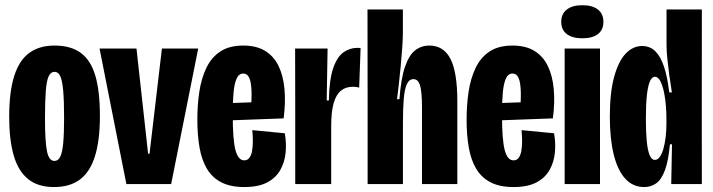

<svg xmlns="http://www.w3.org/2000/svg" viewBox="-20 -717 2776 748"><path d="M190.3 11.7Q127.3 11.7 88.8 -19.9Q50.3 -51.5 33.1 -112.4Q15.8 -173.3 15.8 -261.8Q15.8 -358.8 35.2 -420.3Q54.5 -481.8 93.8 -510.7Q133.2 -539.5 192.2 -539.5Q256.2 -539.5 295 -510.8Q333.8 -482 351.5 -421.8Q369.2 -361.7 369.2 -265.3Q369.2 -169.3 349.8 -108Q330.5 -46.7 291.2 -17.5Q252 11.7 190.3 11.7ZM192.2 -90Q206.7 -90 214.7 -106.2Q222.7 -122.5 226.2 -159.2Q229.7 -195.8 229.7 -257.2Q229.7 -324 226.2 -363.3Q222.8 -402.7 214.9 -419.9Q207 -437.2 192.3 -437.2Q177.7 -437.2 169.6 -419.8Q161.5 -402.5 158.4 -362.7Q155.3 -322.8 155.3 -255Q155.3 -163.8 163.2 -126.9Q171 -90 192.2 -90Z M472.3 0 367.8 -528H511.7L557 -118H562.5L610.8 -528H752.2L646.8 0Z M931.7 11.7Q878 11.7 842.6 -6.5Q807.2 -24.7 786.6 -58.8Q766 -93 757.4 -141.8Q748.8 -190.5 748.8 -250.8Q748.8 -307.8 756.5 -359.3Q764.2 -410.8 783.6 -451.8Q803 -492.7 837.8 -516.1Q872.7 -539.5 927.7 -539.5Q978.5 -539.5 1012.2 -519.2Q1045.8 -499 1064.5 -461.3Q1083.2 -423.7 1088.2 -371.4Q1093.2 -319.2 1085 -255.8L840.3 -246.8V-314.2L971.3 -318.8L955.8 -270Q961 -325.3 959.9 -360.8Q958.8 -396.3 951.2 -413.4Q943.5 -430.5 927.7 -430.5Q910.7 -430.5 901.8 -410.8Q893 -391.2 889.8 -355.6Q886.7 -320 886.7 -271.3Q886.7 -173 897.2 -132.7Q907.7 -92.3 931.5 -92.3Q944.2 -92.3 951.4 -101.9Q958.7 -111.5 961.8 -127.8Q964.8 -144 965 -165.3Q965.2 -186.7 962.8 -210L1089.5 -197.8Q1096.3 -160.2 1092.8 -122.8Q1089.2 -85.5 1072.1 -54.9Q1055 -24.3 1020.9 -6.3Q986.8 11.7 931.7 11.7Z M1130.2 0V-287.5L1129.7 -528H1256.2L1252.8 -325.7H1261.2Q1262.7 -406 1277.8 -450.5Q1292.8 -495 1317.6 -512.8Q1342.3 -530.5 1371.7 -530.5Q1375.3 -530.5 1378.2 -530.5Q1381.2 -530.5 1384.8 -529.5L1379.3 -375.7Q1374.2 -377.3 1367.8 -378.2Q1361.5 -379 1354.7 -379Q1326.8 -379 1308 -363.5Q1289.2 -348 1279.8 -314.8Q1270.3 -281.7 1270.3 -226.5V0Z M1412.2 0V-296.3L1411.7 -680H1549.5V-588.3Q1549.5 -565.5 1547.1 -531.7Q1544.7 -497.8 1541.2 -460.4Q1537.7 -423 1533.8 -388.7Q1529.8 -354.3 1526.8 -330.5H1536Q1542.3 -411.3 1557.8 -456.7Q1573.3 -502 1597.2 -520.8Q1621.2 -539.5 1652.5 -539.5Q1708.5 -539.5 1735.1 -487.3Q1761.7 -435.2 1761.7 -321.8V0H1624V-299.5Q1624 -358 1616.6 -383.3Q1609.2 -408.7 1591 -408.7Q1573.5 -408.7 1564.8 -388.7Q1556 -368.7 1552.9 -331.1Q1549.8 -293.5 1549.8 -241.2V0Z M1980.7 11.7Q1927 11.7 1891.6 -6.5Q1856.2 -24.7 1835.6 -58.8Q1815 -93 1806.4 -141.8Q1797.8 -190.5 1797.8 -250.8Q1797.8 -307.8 1805.5 -359.3Q1813.2 -410.8 1832.6 -451.8Q1852 -492.7 1886.8 -516.1Q1921.7 -539.5 1976.7 -539.5Q2027.5 -539.5 2061.2 -519.2Q2094.8 -499 2113.5 -461.3Q2132.2 -423.7 2137.2 -371.4Q2142.2 -319.2 2134 -255.8L1889.3 -246.8V-314.2L2020.3 -318.8L2004.8 -270Q2010 -325.3 2008.9 -360.8Q2007.8 -396.3 2000.2 -413.4Q1992.5 -430.5 1976.7 -430.5Q1959.7 -430.5 1950.8 -410.8Q1942 -391.2 1938.8 -355.6Q1935.7 -320 1935.7 -271.3Q1935.7 -173 1946.2 -132.7Q1956.7 -92.3 1980.5 -92.3Q1993.2 -92.3 2000.4 -101.9Q2007.7 -111.5 2010.8 -127.8Q2013.8 -144 2014 -165.3Q2014.2 -186.7 2011.8 -210L2138.5 -197.8Q2145.3 -160.2 2141.8 -122.8Q2138.2 -85.5 2121.1 -54.9Q2104 -24.3 2069.9 -6.3Q2035.8 11.7 1980.7 11.7Z M2179.8 0V-528H2317.5V0ZM2248.5 -567.8Q2210 -567.8 2188.2 -584.3Q2166.5 -600.8 2166.5 -631.8Q2166.5 -663 2188.2 -679.8Q2210 -696.7 2248.5 -696.7Q2288.2 -696.7 2309.5 -679.8Q2330.8 -663 2330.8 -631.8Q2330.8 -600.7 2309.5 -584.2Q2288.2 -567.8 2248.5 -567.8Z M2489.7 11.7Q2445.8 11.7 2416 -20.8Q2386.2 -53.2 2371 -114.8Q2355.8 -176.3 2355.8 -262.2Q2355.8 -356.7 2372.7 -417.8Q2389.5 -479 2417.8 -508.4Q2446.2 -537.8 2481.7 -537.8Q2512.3 -537.8 2533.2 -517.2Q2554 -496.5 2567.2 -456.2Q2580.5 -416 2587.3 -357H2597.5Q2591.5 -393.7 2587 -427.2Q2582.5 -460.7 2579.6 -489.8Q2576.7 -519 2576.7 -542.8V-680H2714.3L2714 -248.8L2714.3 0H2595L2598 -154.7H2589.8Q2584.2 -91.3 2570.8 -54.7Q2557.3 -18 2537 -3.2Q2516.7 11.7 2489.7 11.7ZM2531.3 -94Q2542.2 -94 2550.6 -105.9Q2559 -117.8 2564.7 -138Q2570.3 -158.2 2573.3 -183.2Q2576.3 -208.2 2576.3 -234.3V-255.3Q2576.3 -280.8 2574.2 -304.8Q2572.2 -328.8 2568.4 -349.7Q2564.7 -370.5 2559.2 -385.8Q2553.7 -401.2 2546.9 -409.6Q2540.2 -418 2531.2 -418Q2520.3 -418 2512.4 -401.1Q2504.5 -384.2 2500.3 -347.8Q2496.2 -311.5 2496.2 -253.8Q2496.2 -203.8 2499.6 -167.7Q2503 -131.5 2510.8 -112.8Q2518.5 -94 2531.3 -94Z"/></svg>

Font: Bricolage Grotesque 96pt ExtraBold Condensed
Style: Regular
Weight: 800
Width: 3
Version: Version 1.001;gftools[0.9.33.dev8+g029e19f]